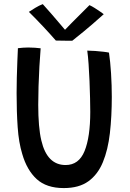

<svg xmlns="http://www.w3.org/2000/svg" viewBox="-20 -916 646 954"><path d="M297 18.5Q211 18.5 162.2 -26.2Q113.5 -71 90.5 -151Q73 -208 67.8 -284.2Q62.5 -360.5 62.5 -453Q62.5 -488 63.5 -530Q64.5 -572 66.2 -611.2Q68 -650.5 69 -676.5Q81 -678 94.2 -679Q107.5 -680 120 -680Q137 -680 153.5 -678.8Q170 -677.5 182 -676Q178.5 -635 175.8 -586Q173 -537 171.5 -487.5Q170 -438 170 -395Q170 -339.5 173.8 -295.2Q177.5 -251 185.5 -217.5Q214 -96 306 -96Q372 -96 400.2 -165.5Q428.5 -235 428.5 -360.5Q428.5 -388.5 427.5 -428.8Q426.5 -469 424.8 -513Q423 -557 420.2 -597Q417.5 -637 413.5 -664.5Q430.5 -664.5 453 -662.8Q475.5 -661 494.8 -658.8Q514 -656.5 521.5 -654.5Q528 -611 531.8 -551.5Q535.5 -492 535.5 -435Q535.5 -337 526 -254.2Q516.5 -171.5 491.2 -110.2Q466 -49 419.2 -15.2Q372.5 18.5 297 18.5ZM424.5 -890.5Q436 -885.5 451 -876Q466 -866.5 478.5 -857.8Q491 -849 495.5 -845.5Q433 -789.5 394.2 -758Q355.5 -726.5 339 -713.5Q326 -713.5 299.8 -713.8Q273.5 -714 257.5 -714.5Q197 -784 123.5 -857Q135.5 -865 155.2 -877Q175 -889 192.5 -895.5Q212 -874 234.8 -847.8Q257.5 -821.5 276.2 -799.5Q295 -777.5 303 -768Q315 -781 336.5 -802.5Q358 -824 381.8 -847.8Q405.5 -871.5 424.5 -890.5Z"/></svg>

Font: Grandstander
Style: Regular
Weight: 400
Designer: Tyler Finck
Foundry: Etcetera Type Co
Version: Version 1.200; ttfautohint (v1.8.3)